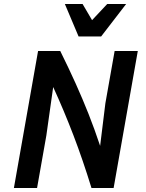

<svg xmlns="http://www.w3.org/2000/svg" viewBox="-20 -933 723 953"><path d="M49 0 169 -680H279Q322 -593 356 -517.5Q390 -442 419.5 -367.5Q449 -293 477 -209L503 -420L549 -680H664L544 0H434Q391 -140 344.5 -261.5Q298 -383 244 -501L210 -260L164 0ZM606 -913 482 -752H370L302 -913H390L437 -833L512 -913Z"/></svg>

Font: Inria Sans
Style: Bold Italic
Weight: 700
Italic angle: -10°
Designer: Black Foundry Team
Foundry: Black Foundry
Version: Version 1.2; ttfautohint (v1.8.3)